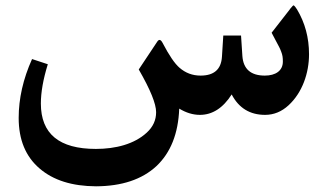

<svg xmlns="http://www.w3.org/2000/svg" viewBox="-20 -420 1187 702"><path d="M948.2 -143.6C897 -143.6 869.6 -167.5 866.2 -215.3L861.3 -290H796.4L791.5 -212.4C788.6 -166.5 762.7 -143.6 713.4 -143.6C683.6 -143.6 658.2 -153.3 636.2 -172.4C618.7 -187.5 598.1 -217.8 574.7 -262.7C567.9 -275.9 561.5 -277.3 555.2 -268.1L487.3 -166C529.8 -92.3 550.8 -40.5 550.8 -9.8C550.8 19 539.6 43.9 516.6 64.9C471.2 106.9 402.8 124.5 330.6 124.5C196.3 124.5 129.4 69.3 129.4 -41.5C129.4 -82 137.7 -129.9 154.8 -185.1L97.2 -204.1C64.5 -131.3 48.3 -59.6 48.3 11.2C48.3 90.8 73.7 152.3 124.5 195.8C174.8 239.3 243.7 260.7 331.1 261.2C425.3 260.7 499 236.3 551.8 187.5C604 138.2 631.8 68.4 635.3 -22.9C660.2 -7.8 685.1 0 710.9 0C756.3 0 795.4 -24.9 827.1 -74.7C853 -24.9 894 0 949.2 0C981 0 1009.8 -11.7 1035.2 -35.2C1085.4 -81.5 1109.9 -152.8 1109.9 -221.7C1109.9 -282.2 1095.2 -336.9 1065.9 -385.7C1060.5 -394 1056.6 -398.9 1054.2 -400.4C1052.2 -400.9 1048.3 -397 1042.5 -389.6C1041 -388.2 1040 -386.7 1039.6 -385.7L973.1 -300.3C977.5 -292 982.4 -282.2 988.3 -271.5C994.1 -260.3 998 -252.9 1000.5 -248.5C1002.9 -244.1 1005.4 -238.3 1007.8 -231.9C1013.2 -218.3 1014.2 -209 1014.2 -194.8C1014.2 -161.1 987.3 -143.6 948.2 -143.6Z"/></svg>

Font: Sahel SemiBold
Style: Bold
Weight: 600
Foundry: Saber Rastikerdar (saber.rastikerdar@gmail.com)
Version: Version 3.4.0